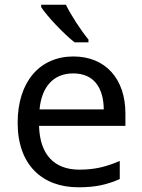

<svg xmlns="http://www.w3.org/2000/svg" viewBox="-20 -786 604 816"><path d="M260 -766H155V-756C178 -719 251 -642 297 -606H356V-618C325 -655 282 -721 260 -766ZM292 -546C150 -546 55 -440 55 -264C55 -85 160 10 313 10C386 10 434 -1 489 -25V-102C433 -78 385 -65 317 -65C210 -65 149 -130 146 -251H513V-304C513 -450 429 -546 292 -546ZM291 -474C380 -474 420 -412 421 -321H148C157 -417 207 -474 291 -474Z"/></svg>

Font: Noto Sans Cypriot
Style: Regular
Weight: 400
Designer: Monotype Design Team
Foundry: Monotype Imaging Inc.
Version: Version 2.002